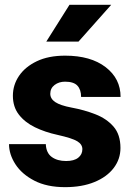

<svg xmlns="http://www.w3.org/2000/svg" viewBox="-20 -770 553 800"><path d="M323.2 -148.4Q323.2 -168.5 302 -181.4Q280.8 -194.3 219.7 -208Q168 -219.2 125.7 -239.7Q83.5 -260.3 58.6 -292.5Q33.7 -324.7 33.7 -371.1Q33.7 -416 59.3 -453.9Q85 -491.7 133.5 -514.9Q182.1 -538.1 251.5 -538.1Q357.9 -538.1 420.2 -490.2Q482.4 -442.4 482.4 -366.2H317.9Q317.9 -396.5 302.5 -413.1Q287.1 -429.7 251 -429.7Q225.6 -429.7 207.5 -416Q189.5 -402.3 189.5 -379.4Q189.5 -358.4 210.4 -344.5Q231.4 -330.6 277.8 -321.8Q331.1 -312 377.4 -293.9Q423.8 -275.9 452.9 -242.7Q481.9 -209.5 481.9 -153.3Q481.9 -106.9 453.6 -69.8Q425.3 -32.7 373.5 -11.5Q321.8 9.8 251 9.8Q175.3 9.8 123 -17.3Q70.8 -44.4 44.2 -85.7Q17.6 -127 17.6 -169.4H170.9Q172.4 -132.8 195.6 -116Q218.8 -99.1 255.4 -99.1Q288.6 -99.1 305.9 -112.8Q323.2 -126.5 323.2 -148.4ZM172.9 -596.7 269.5 -750H443.4L307.1 -596.7Z"/></svg>

Font: Vazirmatn RD UI FD Black
Style: Regular
Weight: 900
Designer: Saber Rastikerdar
Foundry: Saber Rastikerdar
Version: Version 33.003